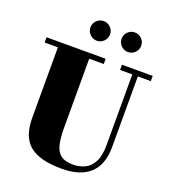

<svg xmlns="http://www.w3.org/2000/svg" viewBox="-172 -1099 1101 1239"><g transform="rotate(20 379.0 -480.0)"><path d="M472.4 -907.1Q472.4 -925.6 481.5 -940.8Q490.6 -956.1 505.9 -965.2Q521.1 -974.3 539.6 -974.3Q558.1 -974.3 573.3 -965.2Q588.6 -956.1 597.7 -940.8Q606.8 -925.6 606.8 -907.1Q606.8 -888.6 597.7 -873.4Q588.6 -858.1 573.3 -849Q558.1 -839.9 539.6 -839.9Q521.1 -839.9 505.9 -849Q490.6 -858.1 481.5 -873.4Q472.4 -888.6 472.4 -907.1ZM258.4 -907.1Q258.4 -925.6 267.5 -940.8Q276.6 -956.1 291.9 -965.2Q307.1 -974.3 325.6 -974.3Q344.1 -974.3 359.3 -965.2Q374.6 -956.1 383.7 -940.8Q392.8 -925.6 392.8 -907.1Q392.8 -888.6 383.7 -873.4Q374.6 -858.1 359.3 -849Q344.1 -839.9 325.6 -839.9Q307.1 -839.9 291.9 -849Q276.6 -858.1 267.5 -873.4Q258.4 -888.6 258.4 -907.1ZM14 -750H420V-714H320V-240Q320 -174 330 -128.5Q340 -83 369 -59.5Q398 -36 455 -36Q497 -36 533.8 -52.8Q570.5 -69.5 593.2 -111.8Q616 -154 616 -230V-714H532V-750H743V-714H654V-230Q654 -106.5 587.5 -46.2Q521 14 395 14Q243 14 174 -43.2Q105 -100.5 105 -230V-714H14Z"/></g></svg>

Font: Bodoni* 06pt Fatface
Style: Regular
Weight: 900
Version: Version 2.3